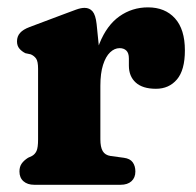

<svg xmlns="http://www.w3.org/2000/svg" viewBox="-20 -512 544 532"><path d="M235.4 -264Q235.4 -341.1 255.7 -391.6Q276 -442.1 311 -466.8Q346.1 -491.6 390.1 -491.6Q437.3 -491.6 464.8 -461.2Q492.3 -430.8 492.3 -372.4Q492.3 -317.6 470.2 -291.8Q448.2 -266 412.1 -266Q375.1 -266 356.1 -283.3Q337.1 -300.5 337.1 -330.2V-350Q337.1 -365.1 330 -371.9Q323 -378.6 311.4 -378.6Q297.3 -378.6 285.1 -367Q272.9 -355.4 265.5 -332.2Q258.1 -308.9 258.1 -274.4ZM247.7 -445.4 258.1 -342.8V-125.8Q258.1 -104.5 264.6 -93.3Q271.2 -82.1 286.3 -79.8L323.3 -74.8Q340.3 -72.6 347.7 -62.3Q355.1 -52 355.1 -36.8Q355.1 -19.6 344.2 -9.8Q333.4 0 314.1 0H74.9Q56.1 0 45 -9.8Q33.9 -19.6 33.9 -36.8Q33.9 -50 40.1 -58.8Q46.3 -67.6 57.7 -74.8L68.5 -79.8Q76.8 -84.3 81.2 -93.6Q85.5 -102.9 85.5 -125.8V-321.4Q85.5 -341.8 80.1 -349.6Q74.6 -357.4 65.3 -361.4L50.3 -364.6Q40 -369.8 33.6 -377.5Q27.1 -385.2 27.1 -397.4Q27.1 -411.2 35.6 -420.8Q44 -430.4 62.3 -437.2L158.1 -473.2Q177.2 -480.5 190.7 -485.3Q204.2 -490.2 214.3 -490.2Q228.1 -490.2 236.5 -480.4Q244.9 -470.6 247.7 -445.4Z"/></svg>

Font: Fraunces SuperSoft
Style: Regular
Weight: 900
Version: Version 1.000;[b76b70a41]